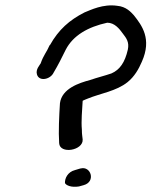

<svg xmlns="http://www.w3.org/2000/svg" viewBox="-20 -717 573 727"><path d="M120 -435C128 -407 171 -416 183 -442C202 -474 211 -493 229 -529C257 -583 313 -615 386 -631C414 -631 432 -608 445 -590C459 -572 470 -557 464 -529C453 -481 434 -453 402 -439C376 -430 350 -424 321 -414C280 -403 214 -382 207 -326C204 -278 201 -219 204 -175C206 -132 296 -147 293 -189C292 -202 290 -206 290 -226C287 -258 291 -300 293 -335L294 -336C297 -338 304 -340 313 -344C359 -363 421 -372 463 -406C489 -427 505 -455 517 -483C556 -570 517 -621 487 -659C476 -671 458 -692 424 -695C370 -703 323 -679 300 -670C243 -641 202 -605 169 -546H168C156 -518 145 -509 134 -477C131 -471 114 -454 120 -435ZM264 -73C236 -66 225 -41 226 -24C229 -16 249 -6 279 -11L297 -16C344 -29 324 -90 285 -79H284Z"/></svg>

Font: Stray Cat
Style: ExBdExtObl
Weight: 800
Version: Version 1.0